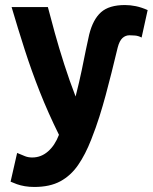

<svg xmlns="http://www.w3.org/2000/svg" viewBox="-20 -554 606 762"><path d="M116 188Q96 188 78.5 185Q61 182 47 177Q33 172 22 167L48 53Q67 61 79.5 66Q92 71 108 71Q143 71 170.5 47Q198 23 214 -19Q171 -106 138 -189.5Q105 -273 78 -357Q51 -441 26 -526H170Q181 -483 197.5 -423.5Q214 -364 235 -298.5Q256 -233 280 -171Q295 -230 304.5 -276Q314 -322 321 -357Q328 -392 334 -417Q349 -477 381 -505.5Q413 -534 476 -534Q497 -534 519 -529.5Q541 -525 566 -514L542 -405Q529 -412 515.5 -413Q502 -414 494 -414Q478 -414 466 -403Q454 -392 447 -365Q434 -311 422.5 -265Q411 -219 399.5 -176.5Q388 -134 374.5 -91Q361 -48 342 0Q319 59 290 101Q261 143 219.5 165.5Q178 188 116 188Z"/></svg>

Font: Ubuntu Sans Mono
Style: Bold
Weight: 700
Monospace: yes
Designer: Dalton Maag Ltd
Foundry: Dalton Maag Ltd
Version: Version 1.006